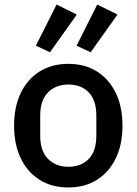

<svg xmlns="http://www.w3.org/2000/svg" viewBox="-20 -813 602 845"><path d="M281 12Q208 12 154.5 -21.5Q101 -55 71.5 -116Q42 -177 42 -260Q42 -343 71.5 -404Q101 -465 154.5 -498.5Q208 -532 281 -532Q353 -532 406.5 -498.5Q460 -465 489.5 -404Q519 -343 519 -260Q519 -177 489.5 -116Q460 -55 406.5 -21.5Q353 12 281 12ZM281 -79Q337 -79 370.5 -113.5Q404 -148 404 -216V-304Q404 -372 370.5 -406.5Q337 -441 281 -441Q226 -441 191.5 -406.5Q157 -372 157 -304V-216Q157 -148 191.5 -113.5Q226 -79 281 -79ZM318 -749 200 -583 138 -612 229 -793ZM497 -749 379 -583 317 -612 408 -793Z"/></svg>

Font: IBM Plex Sans Medium
Style: Regular
Weight: 500
Designer: Mike Abbink, Paul van der Laan, Pieter van Rosmalen
Foundry: Bold Monday
Version: Version 3.201